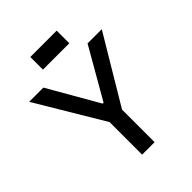

<svg xmlns="http://www.w3.org/2000/svg" viewBox="-253 -1055 1191 1191"><g transform="rotate(-45 342.5 -459.5)"><path d="M225.5 -807.9V-918.7H456.7V-807.9ZM536.2 -727.3H660.9L397 -285.5V0H287.6V-285.5L23.8 -727.3H148.4L338.4 -396.7H346.2Z"/></g></svg>

Font: TID UI Medium
Style: Regular
Weight: 500
Designer: The TID Project Authors
Foundry: Bakken & Bæck
Version: Version 1.001;hotconv 1.0.109;makeotfexe 2.5.65596